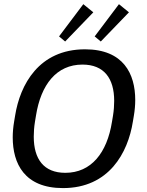

<svg xmlns="http://www.w3.org/2000/svg" viewBox="-20 -908 723 943"><path d="M270 -729.2 300 -704.2 438.3 -847.5 389.2 -887.5ZM445 -729.2 475 -704.2 613.3 -847.5 564.2 -887.5ZM49.2 -310C45 -285 42.5 -259.2 42.5 -233.3C42.5 -105 100 15.8 289.2 15.8C515.8 15.8 608.3 -158.3 632.5 -310L637.5 -340C641.7 -365 644.2 -390.8 644.2 -416.7C644.2 -545 586.7 -665.8 397.5 -665.8C170.8 -665.8 78.3 -491.7 54.2 -340ZM300.8 -59.2C195 -59.2 145.8 -126.7 145.8 -236.7C145.8 -259.2 147.5 -284.2 151.7 -310L156.7 -340C180.8 -492.5 257.5 -590.8 385 -590.8C490.8 -590.8 540.8 -523.3 540.8 -412.5C540.8 -390 539.2 -365.8 535 -340L530 -310C505.8 -157.5 428.3 -59.2 300.8 -59.2Z"/></svg>

Font: Boon Medium
Style: Italic
Weight: 500
Italic angle: -9°
Designer: Sungsit Sawaiwan
Foundry: FontUni
Version: Version 3.0